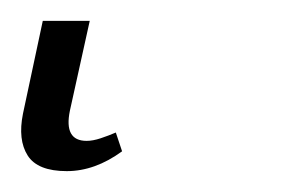

<svg xmlns="http://www.w3.org/2000/svg" viewBox="-45 52 274 184"><path d="M19 216Q-9 216 -18.5 201Q-28 186 -23 161L-4 72H41L22 158Q16 187 38 187Q44 187 51.5 184.5Q59 182 66 179L72 197Q46 216 19 216Z"/></svg>

Font: Noto Serif ExtraCondensed ExtraLight
Style: Italic
Weight: 200
Width: 2
Italic angle: -12°
Designer: Monotype Design Team
Foundry: Monotype Imaging Inc.
Version: Version 2.014; ttfautohint (v1.8.4.7-5d5b)